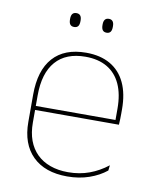

<svg xmlns="http://www.w3.org/2000/svg" viewBox="-77 -707 628 777"><g transform="rotate(10 237.5 -319.0)"><path d="M251.5 9.5Q160 9.5 109.5 -40.2Q59 -90 59 -180.5V-292.5Q59 -392.5 105.8 -444.8Q152.5 -497 241.5 -497Q300 -497 340.8 -473.5Q381.5 -450 402.5 -405.2Q423.5 -360.5 423.5 -296.5V-279.5Q423.5 -268.5 423.2 -257.5Q423 -246.5 422 -233H405Q405 -250.5 405 -266.5Q405 -282.5 405 -296Q405 -355.5 386.2 -396.5Q367.5 -437.5 331 -459Q294.5 -480.5 241.5 -480.5Q161.5 -480.5 119.5 -432.5Q77.5 -384.5 77.5 -292.5V-243.5V-239.5V-181Q77.5 -140 89.2 -108Q101 -76 123.5 -53.8Q146 -31.5 178.5 -19.8Q211 -8 252 -8Q299.5 -8 339.5 -22.8Q379.5 -37.5 414.5 -65L412 -43Q382.5 -19 341.5 -4.8Q300.5 9.5 251.5 9.5ZM415.5 -233H67.5V-249.5H415.5ZM174.5 -591Q163.5 -591 158.2 -597.8Q153 -604.5 153 -618.5V-621.5Q153 -634.5 158.2 -641.2Q163.5 -648 174.5 -648Q185.5 -648 190.8 -641.2Q196 -634.5 196 -621.5V-618.5Q196 -604.5 190.8 -597.8Q185.5 -591 174.5 -591ZM308 -591Q297 -591 291.8 -597.8Q286.5 -604.5 286.5 -618.5V-621.5Q286.5 -634.5 291.8 -641.2Q297 -648 308 -648Q318.5 -648 323.8 -641.2Q329 -634.5 329 -621.5V-618.5Q329 -604.5 323.8 -597.8Q318.5 -591 308 -591Z"/></g></svg>

Font: Anek Kannada Medium Thin
Style: Regular
Weight: 250
Version: Version 1.003